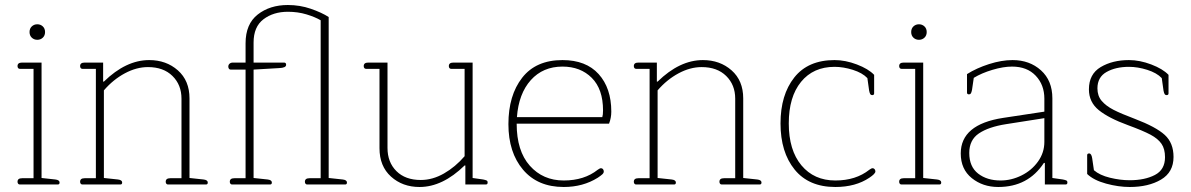

<svg xmlns="http://www.w3.org/2000/svg" viewBox="-20 -737 4758 767"><path d="M98 -609Q98 -623 107 -631.5Q116 -640 129 -640Q142 -640 151 -631.5Q160 -623 160 -609Q160 -595 151 -586.5Q142 -578 129 -578Q116 -578 107 -586.5Q98 -595 98 -609ZM50 -11Q50 -25 68 -25H114V-462H59Q55 -462 52.5 -465Q50 -468 50 -473Q50 -487 68 -487H146V-26L201 -20Q218 -18 218 -8Q218 0 211 0H59Q55 0 52.5 -3Q50 -6 50 -11Z M300 -11Q300 -25 318 -25H363V-462H309Q305 -462 302.5 -465Q300 -468 300 -473Q300 -487 318 -487H392V-411H395Q483 -497 576 -497Q644 -497 690.5 -456Q737 -415 737 -344V-26L793 -20Q810 -18 810 -8Q810 0 803 0H651Q647 0 644.5 -3Q642 -6 642 -11Q642 -25 660 -25H705V-343Q705 -398 669 -433.5Q633 -469 571 -469Q525 -469 478.5 -444Q432 -419 395 -376V-26L451 -20Q468 -18 468 -8Q468 0 461 0H309Q305 0 302.5 -3Q300 -6 300 -11Z M898 -11Q898 -25 916 -25H961V-459H901Q897 -459 894.5 -462.5Q892 -466 892 -471Q892 -478 897 -482.5Q902 -487 910 -487H961V-564Q961 -641 1009.5 -679Q1058 -717 1130 -717Q1178 -717 1221.5 -702Q1265 -687 1293 -669V-26L1349 -20Q1366 -18 1366 -8Q1366 0 1359 0H1207Q1203 0 1200.5 -3Q1198 -6 1198 -11Q1198 -25 1216 -25H1261V-656Q1239 -669 1204.5 -679.5Q1170 -690 1130 -690Q1072 -690 1032.5 -660Q993 -630 993 -567V-487H1115Q1123 -487 1123 -478Q1123 -466 1095 -465L993 -459V-26L1049 -20Q1066 -18 1066 -8Q1066 0 1059 0H907Q903 0 900.5 -3Q898 -6 898 -11Z M1496 -145V-462H1442Q1438 -462 1435.5 -465Q1433 -468 1433 -473Q1433 -487 1451 -487H1528V-146Q1528 -89 1563.5 -53.5Q1599 -18 1661 -18Q1708 -18 1753.5 -44Q1799 -70 1836 -113V-462H1782Q1778 -462 1775.5 -465Q1773 -468 1773 -473Q1773 -487 1791 -487H1868V-26L1910 -20Q1920 -18 1924 -16Q1928 -14 1928 -8Q1928 0 1921 0H1839V-76H1836Q1748 10 1656 10Q1588 10 1542 -31.5Q1496 -73 1496 -145Z M2011 -241Q2011 -356 2066 -426.5Q2121 -497 2227 -497Q2321 -497 2371.5 -441Q2422 -385 2422 -291Q2422 -266 2413 -243H2044Q2044 -134 2096.5 -75Q2149 -16 2232 -16Q2314 -16 2368 -59Q2376 -65 2381 -65Q2386 -65 2389 -61Q2392 -57 2392 -52Q2392 -46 2386 -40.5Q2380 -35 2368 -27Q2309 10 2232 10Q2128 10 2069.5 -59Q2011 -128 2011 -241ZM2386 -269Q2389 -278 2389 -296Q2389 -381 2344 -426Q2299 -471 2227 -471Q2149 -471 2100.5 -417Q2052 -363 2045 -269Z M2512 -11Q2512 -25 2530 -25H2575V-462H2521Q2517 -462 2514.5 -465Q2512 -468 2512 -473Q2512 -487 2530 -487H2604V-411H2607Q2695 -497 2788 -497Q2856 -497 2902.5 -456Q2949 -415 2949 -344V-26L3005 -20Q3022 -18 3022 -8Q3022 0 3015 0H2863Q2859 0 2856.5 -3Q2854 -6 2854 -11Q2854 -25 2872 -25H2917V-343Q2917 -398 2881 -433.5Q2845 -469 2783 -469Q2737 -469 2690.5 -444Q2644 -419 2607 -376V-26L2663 -20Q2680 -18 2680 -8Q2680 0 2673 0H2521Q2517 0 2514.5 -3Q2512 -6 2512 -11Z M3098 -244Q3098 -358 3153 -427.5Q3208 -497 3314 -497Q3357 -497 3403 -479.5Q3449 -462 3472 -438V-364Q3472 -357 3464 -357Q3459 -357 3456.5 -361Q3454 -365 3452 -375L3445 -425Q3425 -446 3387 -458Q3349 -470 3314 -470Q3229 -470 3180 -410Q3131 -350 3131 -244Q3131 -137 3181.5 -76.5Q3232 -16 3317 -16Q3399 -16 3453 -59Q3461 -65 3466 -65Q3471 -65 3474 -61Q3477 -57 3477 -52Q3477 -43 3453 -27Q3398 10 3317 10Q3211 10 3154.5 -59.5Q3098 -129 3098 -244Z M3620 -609Q3620 -623 3629 -631.5Q3638 -640 3651 -640Q3664 -640 3673 -631.5Q3682 -623 3682 -609Q3682 -595 3673 -586.5Q3664 -578 3651 -578Q3638 -578 3629 -586.5Q3620 -595 3620 -609ZM3572 -11Q3572 -25 3590 -25H3636V-462H3581Q3577 -462 3574.5 -465Q3572 -468 3572 -473Q3572 -487 3590 -487H3668V-26L3723 -20Q3740 -18 3740 -8Q3740 0 3733 0H3581Q3577 0 3574.5 -3Q3572 -6 3572 -11Z M3818 -124Q3818 -240 3987 -266L4152 -291V-343Q4152 -398 4117.5 -434.5Q4083 -471 4023 -471Q3988 -471 3944.5 -458Q3901 -445 3870 -426L3863 -378Q3861 -368 3858.5 -364Q3856 -360 3851 -360Q3843 -360 3843 -367V-441Q3881 -465 3931 -481Q3981 -497 4025 -497Q4093 -497 4138.5 -456Q4184 -415 4184 -344V-26L4226 -20Q4236 -18 4240 -16Q4244 -14 4244 -8Q4244 0 4237 0H4154V-86H4150Q4087 10 3968 10Q3906 10 3862 -25.5Q3818 -61 3818 -124ZM4152 -170V-265L3999 -241Q3929 -230 3890.5 -204Q3852 -178 3852 -126Q3852 -71 3887.5 -43.5Q3923 -16 3977 -16Q4020 -16 4060.5 -36Q4101 -56 4126.5 -91.5Q4152 -127 4152 -170Z M4323 -42V-117Q4323 -124 4331 -124Q4340 -124 4343 -105L4350 -57Q4373 -37 4414 -27Q4455 -17 4493 -17Q4553 -17 4593.5 -38Q4634 -59 4634 -109Q4634 -142 4620 -162.5Q4606 -183 4576 -199Q4546 -215 4486 -237Q4409 -265 4369.5 -297Q4330 -329 4330 -380Q4330 -441 4377 -469Q4424 -497 4490 -497Q4533 -497 4579 -479.5Q4625 -462 4648 -438V-364Q4648 -357 4640 -357Q4635 -357 4632.5 -361Q4630 -365 4628 -375L4621 -425Q4601 -446 4563 -458Q4525 -470 4490 -470Q4437 -470 4400.5 -449.5Q4364 -429 4364 -384Q4364 -354 4381 -334Q4398 -314 4428 -298.5Q4458 -283 4514 -262Q4598 -230 4633 -198Q4668 -166 4668 -110Q4668 -49 4618 -19.5Q4568 10 4493 10Q4448 10 4398.5 -3.5Q4349 -17 4323 -42Z"/></svg>

Font: Maitree ExtraLight
Style: Regular
Weight: 275
Designer: CadsonDemak Team
Foundry: CadsonDemak
Version: Version 1.003